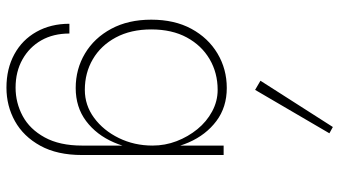

<svg xmlns="http://www.w3.org/2000/svg" viewBox="-254 -594 1077 610"><g transform="rotate(90 285.0 -288.5)"><path d="M55 30Q55 89 80.5 134.5Q106 180 152 205Q198 230 258 230Q316 230 364.5 203Q413 176 442.5 122.5Q472 69 472 -10V-460H442V-10Q442 61 416 108.5Q390 156 348 178.5Q306 201 258 201Q207 201 168 179Q129 157 107.5 119Q86 81 86 30ZM42 -230Q42 -157 71 -103Q100 -49 149.5 -19.5Q199 10 259 10Q320 10 364 -23Q408 -56 432 -111.5Q456 -167 456 -230Q456 -294 432 -349Q408 -404 364 -437Q320 -470 259 -470Q199 -470 149.5 -440.5Q100 -411 71 -357.5Q42 -304 42 -230ZM73 -230Q73 -296 98.5 -343Q124 -390 167.5 -415.5Q211 -441 265 -441Q301 -441 333.5 -423.5Q366 -406 390 -376.5Q414 -347 428 -310.5Q442 -274 442 -234Q442 -176 418 -127Q394 -78 354 -48.5Q314 -19 265 -19Q211 -19 167.5 -44.5Q124 -70 98.5 -117.5Q73 -165 73 -230ZM265 -560 403 -796 383 -807 236 -577Z"/></g></svg>

Font: Jost ExtraLight
Style: Regular
Weight: 250
Version: Version 3.710